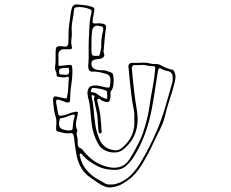

<svg xmlns="http://www.w3.org/2000/svg" viewBox="-20 -816 1040 865"><path d="M585 -277Q587 -303 581.5 -328.5Q576 -354 573 -379Q569 -412 565.5 -445Q562 -478 559 -512Q556 -533 578 -533Q598 -532 617.5 -533.5Q637 -535 656 -530Q668 -527 681.5 -527.5Q695 -528 707 -521Q718 -514 730.5 -509.5Q743 -505 756 -502Q762 -501 766 -492Q771 -480 770.5 -468.5Q770 -457 767 -445Q757 -405 744 -366.5Q731 -328 722 -288Q718 -273 712 -258Q706 -243 699 -229Q682 -196 666.5 -162Q651 -128 632 -96Q620 -74 606 -54.5Q592 -35 574 -18Q555 -2 534.5 10.5Q514 23 489 27Q470 31 453 24.5Q436 18 422 8Q402 -5 383 -19Q364 -33 350 -53Q332 -81 325 -116Q321 -137 318 -158Q315 -179 313 -201Q311 -219 293 -216Q280 -214 268 -217Q256 -220 243 -223Q231 -225 233 -236Q233 -242 233 -247.5Q233 -253 234 -258Q235 -276 230 -292.5Q225 -309 223 -325Q222 -336 220.5 -347Q219 -358 219 -368Q219 -385 235 -381Q244 -379 253 -377Q262 -375 271 -373Q276 -372 278.5 -372.5Q281 -373 282 -379Q287 -399 287.5 -419.5Q288 -440 290 -460Q292 -474 279 -469Q270 -466 261 -467.5Q252 -469 243 -470Q241 -470 238 -471.5Q235 -473 235 -475Q236 -486 231.5 -495Q227 -504 228 -514Q231 -534 230.5 -553Q230 -572 231 -591Q232 -602 236.5 -605Q241 -608 250 -608Q255 -608 260 -607.5Q265 -607 270 -606Q288 -605 288 -623Q288 -648 289 -672.5Q290 -697 294 -722Q296 -737 298 -752Q300 -767 304 -781Q310 -798 329 -796Q346 -794 362.5 -792.5Q379 -791 395 -785Q408 -781 405 -768Q403 -756 400.5 -744Q398 -732 397 -720Q397 -710 406 -710Q416 -711 425 -711Q434 -711 444 -709Q459 -706 458 -692Q454 -669 452 -645.5Q450 -622 448 -599Q447 -592 446.5 -586Q446 -580 449 -573Q452 -566 446.5 -559.5Q441 -553 431 -551Q421 -550 407 -547.5Q393 -545 392 -531Q391 -515 401.5 -508Q412 -501 427 -500Q442 -499 452 -499Q454 -499 454.5 -498.5Q455 -498 456 -498Q481 -491 486 -486Q491 -481 492 -456Q492 -443 490.5 -430.5Q489 -418 481 -407Q476 -401 478 -393V-384Q477 -360 468 -357Q459 -354 439 -363Q435 -365 430.5 -369.5Q426 -374 421 -370Q417 -366 418.5 -360.5Q420 -355 421 -350Q429 -321 432.5 -291Q436 -261 437 -231Q437 -230 437.5 -229Q438 -228 438 -227Q440 -216 431 -215Q426 -214 425.5 -218Q425 -222 424 -225Q423 -239 421.5 -251.5Q420 -264 420 -277Q419 -299 414 -319.5Q409 -340 405 -361Q404 -365 403.5 -369.5Q403 -374 405 -378Q408 -383 405 -384.5Q402 -386 399 -387Q391 -388 393 -380Q400 -348 402.5 -315.5Q405 -283 410 -250.5Q415 -218 429 -187Q448 -144 497 -139Q508 -138 516 -141.5Q524 -145 531 -151Q591 -202 585 -277ZM612 -523Q605 -523 599 -522.5Q593 -522 588 -523Q573 -523 574 -507Q578 -460 583.5 -412Q589 -364 597 -317Q605 -266 591.5 -222.5Q578 -179 537 -144Q521 -130 498.5 -129Q476 -128 456.5 -137Q437 -146 428 -159Q412 -184 403.5 -210.5Q395 -237 392 -265Q389 -294 386.5 -323Q384 -352 376 -380Q375 -385 374.5 -390.5Q374 -396 374 -400Q376 -417 384 -424Q392 -431 408 -431Q419 -431 430.5 -428.5Q442 -426 453 -423Q468 -420 472 -422.5Q476 -425 477 -441Q479 -465 473.5 -473.5Q468 -482 444 -487Q434 -490 422.5 -492Q411 -494 400 -493Q378 -492 378 -513Q378 -516 377.5 -519Q377 -522 378 -525Q380 -553 379.5 -580.5Q379 -608 380 -636Q382 -667 383 -697.5Q384 -728 392 -758Q396 -771 384 -775Q371 -780 357.5 -782.5Q344 -785 330 -784Q313 -784 313 -769Q311 -746 306.5 -723.5Q302 -701 303 -678Q305 -659 302 -641Q299 -623 304 -604Q307 -594 293 -594H266Q245 -592 243 -571Q243 -559 243.5 -547.5Q244 -536 243 -525Q243 -518 250 -519Q259 -520 268 -521Q277 -522 286 -523Q299 -525 302 -522Q305 -519 306 -505Q307 -471 301.5 -436.5Q296 -402 296 -367Q296 -350 279 -355Q272 -357 265 -360Q258 -363 250 -365Q238 -369 235 -366Q232 -363 233 -352Q235 -342 237 -332Q239 -322 240 -312Q242 -299 246 -296Q250 -293 263 -296Q277 -298 290.5 -304Q304 -310 318 -312Q326 -314 329 -312Q332 -310 330 -301Q326 -283 322.5 -265Q319 -247 329 -228Q323 -217 326.5 -205.5Q330 -194 330 -183Q329 -172 331 -161Q333 -150 348 -146Q350 -145 352 -141Q371 -116 395.5 -97Q420 -78 451 -68Q488 -56 516.5 -63Q545 -70 564 -99Q570 -110 576.5 -120Q583 -130 588 -140Q598 -158 607 -176.5Q616 -195 623 -214Q634 -247 642.5 -280.5Q651 -314 655 -348Q661 -388 668.5 -426.5Q676 -465 679 -505Q681 -518 671 -518Q655 -517 640.5 -521Q626 -525 612 -523ZM413 -564Q418 -565 423.5 -564.5Q429 -564 430 -573Q432 -583 434.5 -593Q437 -603 436 -614Q436 -644 443 -671Q447 -688 443.5 -693Q440 -698 421 -700Q410 -702 403 -694.5Q396 -687 395 -676Q392 -654 392 -630.5Q392 -607 392 -584Q393 -571 396.5 -567.5Q400 -564 413 -564ZM281 -510Q259 -510 252.5 -507Q246 -504 246 -494Q246 -479 256 -480Q266 -481 273 -479Q292 -476 292 -497Q291 -503 290 -507.5Q289 -512 281 -510ZM479 15Q491 16 501 13Q511 10 521 6Q552 -8 574 -31.5Q596 -55 613 -83Q634 -118 652 -153.5Q670 -189 686 -226Q709 -279 724.5 -334Q740 -389 756 -443Q758 -450 758 -457Q758 -464 758 -471Q756 -491 739 -495Q720 -498 707 -506Q695 -514 692 -499Q685 -456 678.5 -412.5Q672 -369 664 -326Q653 -268 633.5 -214Q614 -160 583 -110Q566 -83 544 -65.5Q522 -48 485 -51Q447 -53 418 -68Q399 -78 381.5 -90.5Q364 -103 350 -120Q346 -126 342 -124Q339 -123 339 -120Q339 -117 339 -115Q341 -109 342.5 -103Q344 -97 346 -91Q357 -63 376.5 -42.5Q396 -22 421 -8Q435 -1 449 8Q463 17 479 15ZM463 -389Q462 -394 462.5 -400Q463 -406 455 -409Q442 -414 428 -416.5Q414 -419 400 -420Q392 -420 390 -409Q389 -407 389 -404Q389 -401 393 -401Q408 -400 419.5 -391Q431 -382 444 -376Q458 -369 461 -371Q464 -373 463 -389ZM288 -228Q302 -228 305 -231Q308 -234 308 -247Q309 -258 310.5 -268.5Q312 -279 316 -289Q321 -302 307 -299Q293 -296 280 -290Q267 -284 253 -283Q249 -283 249 -278Q242 -254 250 -242.5Q258 -231 282 -229Q284 -228 288 -228Z"/></svg>

Font: Rock 3D
Style: Regular
Weight: 400
Version: Version 1.000